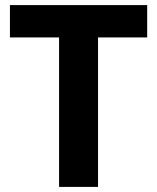

<svg xmlns="http://www.w3.org/2000/svg" viewBox="-20 -734 617 754"><path d="M365 0H212V-587H19V-714H558V-587H365Z"/></svg>

Font: Noto Sans Lao Looped
Style: Bold
Weight: 700
Designer: Mark Frömberg, Ben Mitchell
Foundry: The Fontpad Ltd
Version: Version 1.001